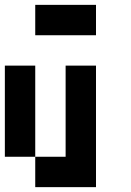

<svg xmlns="http://www.w3.org/2000/svg" viewBox="-20 -770 540 790"><path d="M125 -625V-750H375V-625ZM125 0V-125H0V-500H125V-125H250V-500H375V0Z"/></svg>

Font: Tiny5
Style: Regular
Weight: 400
Designer: Stefan Schmidt
Foundry: Made with Bits'n'Picas by Kreative Software
Version: Version 1.002; ttfautohint (v1.8.4.7-5d5b)